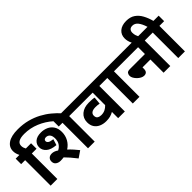

<svg xmlns="http://www.w3.org/2000/svg" viewBox="72 -1807 2725 2725"><g transform="rotate(-45 1435.0 -444.0)"><path d="M80 -512H0V-622H75Q62 -648 55 -672.5Q48 -697 48 -724Q48 -804 116 -850Q184 -896 314 -896Q419 -896 508.5 -872.5Q598 -849 673 -809Q748 -769 809 -718.5Q870 -668 918 -615H759Q671 -694 561.5 -739.5Q452 -785 335 -785Q183 -785 183 -695Q183 -674 189 -655.5Q195 -637 204 -622H309V-512H214V0H80Z M430 -149Q390 -149 360 -170Q330 -191 330 -234Q330 -269 352 -290.5Q374 -312 414 -312Q435 -312 459 -304Q483 -296 508 -278Q549 -297 574.5 -335Q600 -373 600 -429Q600 -482 577 -508Q554 -534 519 -534Q499 -534 487 -524.5Q475 -515 475 -497Q475 -478 495 -462Q515 -446 573 -439L545 -349Q444 -358 396.5 -400Q349 -442 349 -500Q349 -557 391.5 -594.5Q434 -632 515 -632Q573 -632 622.5 -610Q672 -588 702.5 -542Q733 -496 733 -425Q733 -354 700 -294Q667 -234 608 -197Q642 -166 674 -130Q706 -94 733 -60L634 8Q594 -44 559 -84Q524 -124 494 -154Q463 -149 430 -149ZM964 -512V0H830V-512H755V-622H1058V-512Z M1664 -512H1569V0H1435V-125Q1401 -106 1367 -97Q1333 -88 1286 -88Q1228 -88 1181.5 -108.5Q1135 -129 1108 -169Q1081 -209 1081 -269Q1081 -352 1140 -401.5Q1199 -451 1296 -451Q1328 -451 1358.5 -449Q1389 -447 1405 -442L1395 -331Q1361 -339 1319 -339Q1267 -339 1241 -320.5Q1215 -302 1215 -269Q1215 -229 1239.5 -214Q1264 -199 1298 -199Q1342 -199 1375.5 -216Q1409 -233 1435 -261V-512H1044V-622H1664Z M1863 -512V0H1729V-512H1649V-622H1958V-512Z M1943 -622H2575V-512H2481V0H2347V-265H2189V-239Q2189 -199 2172 -181.5Q2155 -164 2123 -164Q2100 -164 2074 -177.5Q2048 -191 2025.5 -213Q2003 -235 1988.5 -260.5Q1974 -286 1974 -309Q1974 -335 1987.5 -355Q2001 -375 2045 -375H2347V-512H1943Z M2332 -615Q2314 -650 2307 -678.5Q2300 -707 2300 -734Q2300 -808 2351 -852Q2402 -896 2491 -896Q2572 -896 2625 -859Q2678 -822 2711.5 -760Q2745 -698 2765 -622H2870V-512H2775V0H2641V-512H2561V-622H2646Q2621 -702 2587 -744Q2553 -786 2505 -786Q2469 -786 2451.5 -766.5Q2434 -747 2434 -715Q2434 -685 2442 -660.5Q2450 -636 2461 -614Z"/></g></svg>

Font: Noto Sans Devanagari UI
Style: Bold
Weight: 700
Designer: Jelle Bosma - Monotype Design Team
Foundry: Monotype Imaging Inc.
Version: Version 2.004; ttfautohint (v1.8.4.7-5d5b)